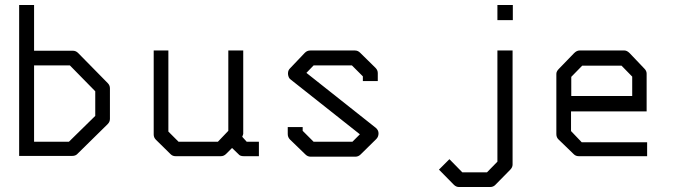

<svg xmlns="http://www.w3.org/2000/svg" viewBox="-20 -679 2740 772"><path d="M57 -52V-659H117V-475H273Q285 -475 294 -466L413 -345Q422 -336 422 -324V-201Q422 -189 413 -180L290 -59Q283 -52 269 -52ZM117 -109H257L363 -213V-312L261 -416H117Z M913 -84 889 -60Q880 -51 868 -51H686Q674 -51 666 -59L607 -117Q598 -126 598 -138V-476H657V-150L698 -109H856L898 -153V-476H958V-141Q958 -139 954 -129L972 -109H1021V-51H960Q945 -51 939 -59Z M1439 -372 1395 -416H1241L1212 -386L1491 -165Q1502 -155.5 1502 -143Q1502 -129 1493 -120L1430 -58Q1421 -49 1409 -49H1229Q1217 -49 1208 -58L1146 -118Q1137 -127 1137 -140V-168H1197V-153L1241 -109H1397L1427 -139L1149 -359Q1139.5 -365.5 1138 -381V-384.5Q1138 -396 1146 -404L1206 -467Q1215 -476 1228 -476H1407Q1419 -476 1428 -467L1490 -406Q1499 -397 1499 -385V-353H1439Z M2041 -17Q2041 -6 2031 4L1971 65Q1963 73 1950 73H1826Q1814 73 1805 64L1745 3L1787 -39L1839 14H1938L1980 -29V-476H2041ZM1980 -659H2042V-598H1980Z M2276 -231V-152L2319 -107H2582V-51H2307Q2295 -51 2287 -59L2225 -119Q2217 -127 2217 -140V-382Q2217 -392 2227 -402L2288 -465Q2299 -476 2310 -476H2491Q2501 -476 2512 -465L2571 -403Q2580 -394 2580 -383V-231ZM2277 -293H2522V-371L2479 -415H2321L2277 -370Z"/></svg>

Font: IBM 3270
Style: Regular
Weight: 400
Monospace: yes
Version: Version 2.3.1